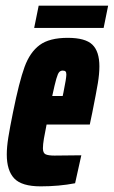

<svg xmlns="http://www.w3.org/2000/svg" viewBox="-20 -652 403 680"><path d="M4 -105Q4 -131 9.5 -165.5Q15 -200 26 -254Q48 -363 67 -415Q86 -467 120.5 -492.5Q155 -518 220 -518Q282 -518 307 -494Q332 -470 332 -417Q332 -390 326.5 -357Q321 -324 307 -254L298 -211H145Q139 -182 135.5 -161Q132 -140 132 -127Q132 -110 141.5 -105.5Q151 -101 173 -101L268 -102L246 -3Q189 8 124 8Q57 8 30.5 -20Q4 -48 4 -105ZM202 -312 205 -326Q215 -375 215 -388Q215 -396 212 -399Q209 -402 202 -402Q195 -402 190 -397Q185 -392 179.5 -373Q174 -354 165 -312ZM101 -553 117 -632H363L347 -553Z"/></svg>

Font: Saira Ultra Condensed Black
Style: Italic
Weight: 900
Width: 1
Italic angle: -12°
Designer: Hector Gatti with collaboration of the Omnibus-Type team
Foundry: Omnibus-Type
Version: Version 1.001; ttfautohint (v1.8)